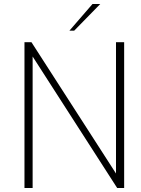

<svg xmlns="http://www.w3.org/2000/svg" viewBox="-20 -945 710 965"><path d="M103 -733H138L563 -73V-733H604V0H569L144 -661V0H103ZM445 -925H484L353 -791H329Z"/></svg>

Font: Exo ExtraLight
Style: Regular
Weight: 275
Designer: Natanael Gama
Foundry: Natanael Gama
Version: Version 1.500; ttfautohint (v1.6)